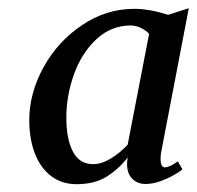

<svg xmlns="http://www.w3.org/2000/svg" viewBox="-20 -822 491 479"><path d="M382 -442Q380.5 -433 380.5 -425.5Q380.5 -416 383.2 -410.2Q386 -404.5 391 -404.5Q403.5 -404.5 423.5 -419.5L435 -400Q431.5 -395.5 416 -386.5Q400.5 -377.5 380.8 -370.2Q361 -363 343.5 -363Q322.5 -363 309.8 -376.2Q297 -389.5 297 -412.5Q297 -420 298.5 -429Q275.5 -399.5 245.5 -381Q215.5 -362.5 171 -362.5Q134 -362.5 107.5 -382.8Q81 -403 67 -439.2Q53 -475.5 53 -522Q53 -589.5 88.5 -654Q124 -718.5 184.5 -759.2Q245 -800 315 -800Q352.5 -800 399.5 -785L451 -801.5ZM352 -737.5Q343.5 -747 330.5 -752.8Q317.5 -758.5 306.5 -758.5Q258 -758.5 221.2 -724.8Q184.5 -691 165 -637.8Q145.5 -584.5 145.5 -528Q145.5 -475.5 161.8 -444Q178 -412.5 212 -412.5Q233.5 -412.5 256.5 -426.5Q279.5 -440.5 298.5 -461Z"/></svg>

Font: Merriweather Text
Style: Italic
Weight: 400
Italic angle: -7.8°
Designer: Eben Sorkin
Foundry: Eben Sorkin
Version: Version 2.100